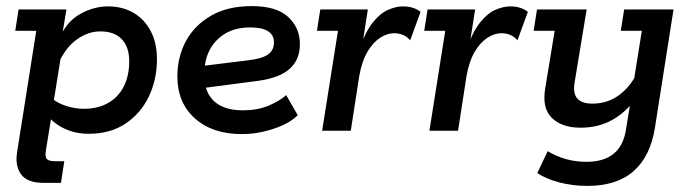

<svg xmlns="http://www.w3.org/2000/svg" viewBox="-20 -429 2270 630"><path d="M123 171Q70 171 49.5 143.5Q29 116 36 71L99 -328H30L41 -398H198L181 -296L174 -299Q195 -355 240.5 -381.5Q286 -408 334 -408Q382 -408 418 -387Q454 -366 474.5 -327Q495 -288 495 -235Q495 -168 468.5 -112.5Q442 -57 392 -23.5Q342 10 271 10Q229 10 193.5 -6Q158 -22 134 -52L151 -61L131 62Q127 85 133.5 92.5Q140 100 161 100H191L180 171ZM254 -72Q302 -72 335.5 -91.5Q369 -111 386.5 -146Q404 -181 404 -228Q404 -275 379.5 -300.5Q355 -326 309 -326Q270 -326 233.5 -300.5Q197 -275 173 -224L182 -257L154 -83L153 -104Q172 -89 200 -80.5Q228 -72 254 -72Z M774 11Q677 11 619.5 -40.5Q562 -92 562 -178Q562 -242 590 -294Q618 -346 672.5 -377.5Q727 -409 806 -409Q887 -409 925.5 -373.5Q964 -338 964 -284Q964 -234 931.5 -204Q899 -174 829 -164L615 -136V-209L793 -231Q839 -236 859 -250Q879 -264 879 -290Q879 -314 859.5 -326.5Q840 -339 802 -339Q752 -339 718.5 -318.5Q685 -298 668 -265Q651 -232 651 -193V-178Q651 -126 683 -96.5Q715 -67 777 -67Q824 -67 860.5 -82Q897 -97 919 -117L957 -51Q938 -32 908.5 -18.5Q879 -5 844 3Q809 11 774 11Z M1037 0 1089 -328H1020L1031 -398H1187L1165 -257L1158 -266Q1179 -325 1203.5 -355.5Q1228 -386 1254 -397Q1280 -408 1302 -408Q1338 -408 1360 -390L1326 -297Q1315 -309 1302 -314.5Q1289 -320 1273 -320Q1251 -320 1228 -305.5Q1205 -291 1186.5 -260.5Q1168 -230 1159 -181L1131 0Z M1389 0 1441 -328H1372L1383 -398H1539L1517 -257L1510 -266Q1531 -325 1555.5 -355.5Q1580 -386 1606 -397Q1632 -408 1654 -408Q1690 -408 1712 -390L1678 -297Q1667 -309 1654 -314.5Q1641 -320 1625 -320Q1603 -320 1580 -305.5Q1557 -291 1538.5 -260.5Q1520 -230 1511 -181L1483 0Z M1907 181Q1858 181 1815 169.5Q1772 158 1743 139L1777 67Q1805 84 1837 93Q1869 102 1904 102Q1961 102 1993.5 75.5Q2026 49 2034 -4L2051 -109L2070 -111Q2036 -62 1990 -36Q1944 -10 1885 -10Q1823 -10 1790.5 -42.5Q1758 -75 1769 -139L1800 -328H1731L1742 -398H1905L1866 -162Q1859 -123 1874 -106Q1889 -89 1924 -89Q1970 -89 2006.5 -113.5Q2043 -138 2069 -186L2058 -153L2086 -328H2017L2028 -398H2190L2129 -10Q2114 84 2059 132.5Q2004 181 1907 181Z"/></svg>

Font: Rokkitt Medium
Style: Italic
Weight: 500
Italic angle: -9°
Designer: Vernon Adams
Foundry: Vernon Adams
Version: Version 3.103